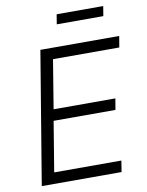

<svg xmlns="http://www.w3.org/2000/svg" viewBox="-97 -970 795 1039"><g transform="rotate(-10 300.5 -451.0)"><path d="M46.9 0 167.5 -727.5H600.6L590.3 -666H226.1L182.1 -398.4H521.5L511.2 -336.9H171.4L126 -61.5H495.1L485.4 0ZM543.5 -901.9 534.7 -848.1H278.8L287.6 -901.9Z"/></g></svg>

Font: Inter 18pt Light
Style: Italic
Weight: 300
Italic angle: -9.3988°
Designer: Rasmus Andersson
Foundry: rsms
Version: Version 4.001;git-66647c0bb